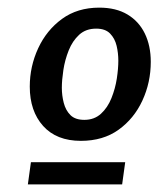

<svg xmlns="http://www.w3.org/2000/svg" viewBox="-20 -735 415 503"><path d="M375 -573Q375 -519 353 -471.5Q331 -424 290.5 -395Q250 -366 192 -366Q128 -366 93 -405Q58 -444 58 -508Q58 -561 80 -608.5Q102 -656 142.5 -685.5Q183 -715 240 -715Q284 -715 314 -697Q344 -679 359.5 -647Q375 -615 375 -573ZM290 -576Q290 -596 285.5 -615Q281 -634 268.5 -647Q256 -660 232 -660Q205 -660 187.5 -644Q170 -628 160 -603Q150 -578 146 -551.5Q142 -525 142 -505Q142 -485 147 -465.5Q152 -446 164.5 -433.5Q177 -421 201 -421Q227 -421 244.5 -437Q262 -453 272 -478Q282 -503 286 -529Q290 -555 290 -576ZM53 -252 61 -310H308L300 -252Z"/></svg>

Font: Rosario Light
Style: Bold Italic
Weight: 700
Italic angle: -8.05°
Version: Version 1.101; ttfautohint (v1.8.1.43-b0c9)